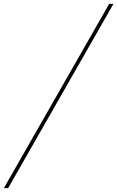

<svg xmlns="http://www.w3.org/2000/svg" viewBox="-87 -760 605 990"><path d="M-67 210 476 -740H498L-45 210Z"/></svg>

Font: Georama Extra Expanded Thin
Style: Italic
Weight: 100
Width: 8
Italic angle: -9°
Designer: Jean-Baptiste Levee
Foundry: Production Type
Version: Version 1.000